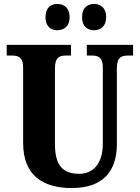

<svg xmlns="http://www.w3.org/2000/svg" viewBox="-20 -941 708 971"><path d="M457 -788C486 -788 517 -806 517 -854C517 -904 486 -921 457 -921C424 -921 395 -904 395 -854C395 -806 424 -788 457 -788ZM269 -788C301 -788 332 -806 332 -854C332 -904 301 -921 269 -921C239 -921 210 -904 210 -854C210 -806 239 -788 269 -788ZM343 10C504 10 571 -78 571 -212V-596C571 -652 595 -660 627 -660H653V-714H419V-660H445C476 -660 500 -652 500 -600V-214C500 -111 449 -62 381 -62C304 -62 258 -98 258 -210V-596C258 -652 282 -660 313 -660H339V-714H14V-660H41C72 -660 97 -652 97 -600V-218C97 -54 197 10 343 10Z"/></svg>

Font: Noto Serif Condensed ExtraBold
Style: Regular
Weight: 800
Width: 3
Designer: Monotype Design Team
Foundry: Monotype Imaging Inc.
Version: Version 2.013